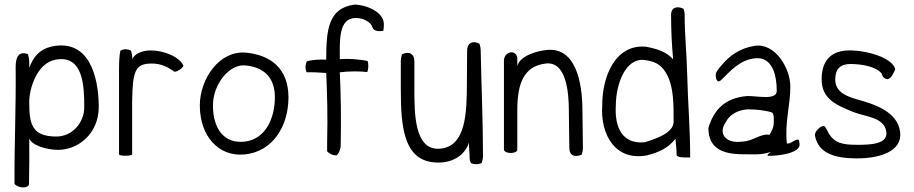

<svg xmlns="http://www.w3.org/2000/svg" viewBox="-20 -677 3969 834"><path d="M43 121C56 141 106 144 106 121C107 58 108 -14 107 -76C117 -46 181 -27 230 -26C318 -25 409 -95 409 -213C409 -302 387 -500 221 -478C149 -468 123 -425 107 -382V-405C107 -418 105 -430 101 -442C59 -457 48 -425 48 -386C50 -206 42 -57 43 121ZM107 -234C107 -292 140 -403 222 -418C341 -439 346 -306 346 -212C346 -143 293 -84 225 -84C117 -84 107 -140 107 -234Z M497 -6C502 2 550 1 554 -6V-236C556 -371 568 -401 639 -401C680 -401 709 -386 738 -365C753 -367 771 -379 777 -391C761 -429 694 -458 634 -458C600 -458 562 -444 555 -419C555 -432 553 -445 549 -457C535 -465 517 -465 503 -457C498 -438 497 -398 497 -373Z M848 -219C848 -86 929 4 1041 -6C1163 -17 1233 -127 1233 -254C1233 -380 1155 -437 1052 -448C933 -461 848 -334 848 -219ZM905 -219C905 -311 975 -397 1042 -393C1116 -388 1174 -349 1174 -255C1174 -164 1134 -73 1044 -62C954 -51 905 -117 905 -219Z M1312 -363C1335 -364 1369 -362 1397 -360C1401 -267 1404 -176 1401 -59V-20C1409 -10 1424 -2 1442 -2C1452 -10 1460 -29 1460 -48C1462 -172 1461 -256 1456 -363C1496 -368 1545 -368 1575 -364C1581 -375 1581 -400 1577 -412C1561 -416 1505 -424 1456 -420C1456 -499 1449 -599 1526 -599C1557 -599 1591 -582 1598 -558C1603 -541 1627 -540 1645 -543C1647 -553 1648 -564 1647 -576C1645 -625 1570 -657 1520 -657C1406 -642 1397 -548 1397 -418C1371 -419 1334 -418 1312 -410C1306 -395 1305 -378 1312 -363Z M1721 -293C1721 -121 1733 34 1891 29C1951 27 1999 -4 2017 -57C2017 -34 2020 -14 2020 9C2020 18 2022 25 2026 32C2041 38 2061 38 2073 30C2076 20 2078 10 2078 -1C2078 -146 2071 -305 2068 -457C2068 -467 2066 -477 2063 -487C2032 -503 2009 -489 2009 -457C2009 -457 2008 -357 2008 -307C2007 -193 2006 -38 1889 -31C1779 -24 1780 -187 1780 -293V-411C1780 -443 1757 -456 1726 -441C1723 -431 1721 -421 1721 -411Z M2169 -25C2179 -6 2226 -11 2227 -25V-203C2228 -311 2253 -389 2350 -401C2439 -412 2451 -280 2451 -193C2451 -132 2453 -88 2453 -36C2453 0 2476 7 2507 -5C2510 -15 2512 -25 2512 -36C2512 -88 2510 -146 2510 -195C2510 -322 2480 -472 2356 -460C2312 -456 2236 -434 2227 -389V-420C2227 -465 2169 -456 2169 -413Z M2596 -221C2587 -92 2652 23 2790 -2C2845 -16 2883 -35 2914 -74C2916 -49 2919 -30 2919 -3C2924 7 2946 7 2964 7H2978C2978 -118 2968 -229 2965 -354C2963 -443 2954 -523 2954 -612C2954 -622 2952 -631 2949 -639C2922 -652 2895 -646 2895 -612C2895 -548 2898 -481 2904 -419C2876 -451 2838 -464 2787 -474C2654 -487 2596 -347 2596 -221ZM2655 -219C2655 -306 2695 -429 2782 -416C2823 -410 2849 -399 2872 -362C2908 -303 2906 -219 2906 -148C2906 -98 2823 -72 2780 -59C2683 -50 2649 -124 2655 -219Z M3057 -121C3057 -32 3120 -7 3206 -7C3257 -7 3287 -3 3327 -17C3330 -18 3304 -1 3318 0C3353 1 3459 -10 3453 -52C3452 -59 3452 -65 3449 -70C3435 -75 3413 -49 3398 -54C3388 -145 3413 -217 3413 -301C3413 -381 3347 -491 3259 -478C3194 -468 3148 -435 3113 -392C3104 -381 3087 -364 3089 -349C3089 -334 3096 -313 3112 -329C3152 -368 3194 -418 3262 -424C3322 -429 3348 -375 3353 -309L3354 -282C3354 -241 3273 -260 3227 -260C3129 -252 3081 -201 3057 -121ZM3133 -147C3149 -179 3184 -199 3227 -202C3269 -202 3308 -197 3334 -188C3343 -181 3341 -158 3341 -142C3341 -123 3330 -103 3322 -91C3287 -100 3248 -62 3204 -62C3136 -52 3096 -94 3133 -147Z M3520 -88C3535 -8 3611 11 3703 11C3800 11 3900 -19 3890 -103C3879 -194 3775 -225 3704 -245C3655 -259 3608 -278 3608 -332C3608 -376 3629 -399 3674 -399C3728 -399 3788 -386 3810 -357C3810 -357 3814 -333 3837 -333C3855 -341 3860 -358 3869 -376C3857 -426 3747 -458 3670 -458C3590 -458 3549 -414 3549 -332C3549 -246 3615 -220 3685 -191C3736 -170 3822 -169 3830 -104C3837 -50 3760 -48 3703 -48C3636 -48 3605 -57 3580 -97C3574 -108 3568 -125 3559 -130C3542 -130 3517 -104 3520 -88Z"/></svg>

Font: Comica
Style: Rg
Weight: 400
Designer: Jasper
Foundry: KineticPlasma Fonts/Cannot Into Space Fonts
Version: Version 0.89